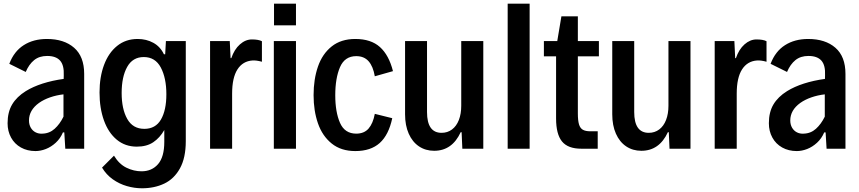

<svg xmlns="http://www.w3.org/2000/svg" viewBox="-20 -804 4646 1038"><path d="M435.1 -404.3V0H333L327.6 -88.4H320.3Q306.2 -55.2 281.5 -32.5Q256.8 -9.8 228 1.5Q199.2 12.7 171.9 12.7Q127.4 12.7 93 -6.6Q58.6 -25.9 39.8 -60.3Q21 -94.7 21 -137.7Q21 -197.8 45.7 -239.3Q70.3 -280.8 119.6 -311.5Q158.2 -335.4 210.7 -352.3Q263.2 -369.1 324.2 -377.4L324.7 -397Q327.1 -451.2 304.9 -476.3Q282.7 -501.5 234.9 -501.5Q192.4 -501.5 164.6 -479Q136.7 -456.5 119.1 -415L30.3 -459Q55.7 -526.4 108.2 -559.8Q160.6 -593.3 233.4 -593.3Q326.2 -593.3 380.6 -545.9Q435.1 -498.5 435.1 -404.3ZM323.2 -173.3V-293.9Q285.2 -289.6 250.7 -277.6Q216.3 -265.6 190.9 -247.6Q136.7 -208.5 136.7 -152.8Q136.7 -130.4 146.5 -113.5Q156.2 -96.7 172.9 -88.4Q189.5 -80.1 209 -81.5Q247.6 -82.5 275.6 -107.9Q303.7 -133.3 323.2 -173.3Z M984.4 -582V-41Q984.4 49.3 952.9 106.2Q921.4 163.1 868.2 188.5Q814.9 213.9 747.6 213.9Q707 213.9 666 202.1Q625 190.4 589.6 165.3Q554.2 140.1 531.7 102.1L596.2 37.6Q624 83.5 663.8 102.8Q703.6 122.1 745.1 122.1Q800.8 122.1 834.5 83.3Q868.2 44.4 868.2 -37.1V-101.1Q844.2 -59.1 808.8 -35.2Q773.4 -11.2 719.7 -11.2Q656.7 -11.2 611.3 -48.8Q565.9 -86.4 542 -152.8Q518.1 -219.2 518.1 -304.2Q518.1 -387.7 542.5 -453.1Q566.9 -518.6 613.3 -555.9Q659.7 -593.3 724.1 -593.3Q771.5 -593.3 809.1 -572.5Q846.7 -551.8 866.2 -510.7H873L877 -582ZM879.4 -294.4Q879.4 -382.3 849.4 -439Q819.3 -495.6 757.3 -495.6Q697.3 -495.6 667.5 -442.1Q637.7 -388.7 637.7 -301.3Q637.7 -214.4 668 -160.9Q698.2 -107.4 760.3 -107.4Q820.8 -107.4 850.1 -157.7Q879.4 -208 879.4 -294.4Z M1115.7 -582H1222.2L1226.6 -489.7H1230.5Q1246.6 -537.1 1276.9 -564Q1307.1 -590.8 1341.8 -590.8Q1377.9 -590.8 1396 -581.1V-470.2Q1365.7 -478.5 1345.2 -477.1Q1292.5 -473.6 1263.7 -428.7Q1234.9 -383.8 1234.9 -297.9V0H1115.7Z M1461.4 -784.2H1580.1V-667H1461.4ZM1460.4 -582H1580.1V0H1460.4Z M1675.3 -289.6Q1675.3 -375.5 1699 -444.1Q1722.7 -512.7 1773.2 -553Q1823.7 -593.3 1900.9 -593.3Q1985.4 -593.3 2033.9 -549.8Q2082.5 -506.3 2104.5 -419.4L2006.3 -391.6Q1997.1 -445.3 1972.7 -472.9Q1948.2 -500.5 1905.8 -500.5Q1843.8 -500.5 1818.1 -440.9Q1792.5 -381.3 1792.5 -289.1Q1792.5 -198.2 1818.1 -139.9Q1843.8 -81.5 1905.8 -81.5Q1948.7 -81.5 1972.7 -109.1Q1996.6 -136.7 2006.3 -188.5L2100.6 -165Q2081.5 -74.7 2033 -31Q1984.4 12.7 1900.9 12.7Q1823.7 12.7 1773.2 -28.1Q1722.7 -68.8 1699 -137Q1675.3 -205.1 1675.3 -289.6Z M2169.9 -186V-582H2288.6V-198.2Q2288.6 -85.9 2367.2 -85.9Q2399.4 -85.9 2423.6 -104Q2447.8 -122.1 2460.7 -155.3Q2473.6 -188.5 2473.6 -232.4V-582H2592.8V0H2479.5L2475.6 -89.4H2470.7Q2424.3 11.2 2327.1 11.2Q2280.8 11.2 2245.1 -12.7Q2209.5 -36.6 2189.7 -81.3Q2169.9 -126 2169.9 -186Z M2724.6 -784.2H2843.3V0H2724.6Z M2986.3 -163.6V-499.5H2920.4V-582H2992.7L3015.1 -715.8H3104V-582H3217.8V-499.5H3104V-190.9Q3104 -152.8 3110.1 -132.1Q3116.2 -111.3 3130.6 -102.8Q3145 -94.2 3172.4 -94.2H3211.4V0H3123Q3050.3 0 3018.3 -39.3Q2986.3 -78.6 2986.3 -163.6Z M3290 -186V-582H3408.7V-198.2Q3408.7 -85.9 3487.3 -85.9Q3519.5 -85.9 3543.7 -104Q3567.9 -122.1 3580.8 -155.3Q3593.8 -188.5 3593.8 -232.4V-582H3712.9V0H3599.6L3595.7 -89.4H3590.8Q3544.4 11.2 3447.3 11.2Q3400.9 11.2 3365.2 -12.7Q3329.6 -36.6 3309.8 -81.3Q3290 -126 3290 -186Z M3843.8 -582H3950.2L3954.6 -489.7H3958.5Q3974.6 -537.1 4004.9 -564Q4035.2 -590.8 4069.8 -590.8Q4106 -590.8 4124 -581.1V-470.2Q4093.8 -478.5 4073.2 -477.1Q4020.5 -473.6 3991.7 -428.7Q3962.9 -383.8 3962.9 -297.9V0H3843.8Z M4550.8 -404.3V0H4448.7L4443.4 -88.4H4436Q4421.9 -55.2 4397.2 -32.5Q4372.6 -9.8 4343.8 1.5Q4314.9 12.7 4287.6 12.7Q4243.2 12.7 4208.7 -6.6Q4174.3 -25.9 4155.5 -60.3Q4136.7 -94.7 4136.7 -137.7Q4136.7 -197.8 4161.4 -239.3Q4186 -280.8 4235.4 -311.5Q4273.9 -335.4 4326.4 -352.3Q4378.9 -369.1 4439.9 -377.4L4440.4 -397Q4442.9 -451.2 4420.7 -476.3Q4398.4 -501.5 4350.6 -501.5Q4308.1 -501.5 4280.3 -479Q4252.4 -456.5 4234.9 -415L4146 -459Q4171.4 -526.4 4223.9 -559.8Q4276.4 -593.3 4349.1 -593.3Q4441.9 -593.3 4496.3 -545.9Q4550.8 -498.5 4550.8 -404.3ZM4439 -173.3V-293.9Q4400.9 -289.6 4366.5 -277.6Q4332 -265.6 4306.6 -247.6Q4252.4 -208.5 4252.4 -152.8Q4252.4 -130.4 4262.2 -113.5Q4272 -96.7 4288.6 -88.4Q4305.2 -80.1 4324.7 -81.5Q4363.3 -82.5 4391.4 -107.9Q4419.4 -133.3 4439 -173.3Z"/></svg>

Font: Decalotype Medium
Style: Regular
Weight: 500
Designer: Alfredo Marco Pradil
Foundry: Alfredo Marco Pradil
Version: Version 1.0